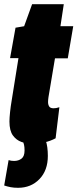

<svg xmlns="http://www.w3.org/2000/svg" viewBox="-29 -675 369 915"><path d="M254 -164 236 -16Q188 10 122 10Q98 10 73.5 1.5Q49 -7 32.5 -29.5Q16 -52 16 -96Q16 -113 19 -141Q22 -169 26 -192L59 -398H19L45 -543L86 -550L124 -655H275L259 -550H320L294 -397H233L202 -212Q201 -205 200.5 -199.5Q200 -194 200 -189Q200 -176 205.5 -167.5Q211 -159 226 -159Q232 -159 238.5 -160Q245 -161 254 -164ZM-9 209 12 88Q24 92 38 92Q59 92 73.5 81Q88 70 88 42Q88 25 85.5 15Q83 5 79 -7L188 -8Q194 8 196.5 27.5Q199 47 199 68Q199 137 159 178.5Q119 220 57 220Q37 220 21.5 217Q6 214 -9 209Z"/></svg>

Font: Georama Condensed Black
Style: Italic
Weight: 900
Width: 3
Italic angle: -9°
Designer: Jean-Baptiste Levee
Foundry: Production Type
Version: Version 1.000